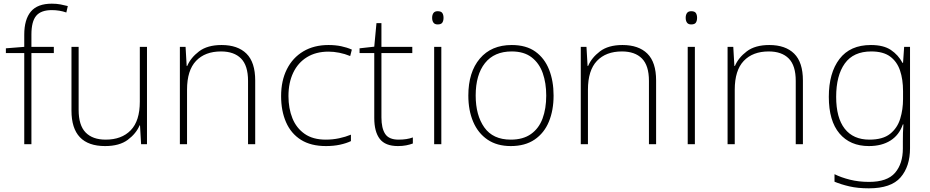

<svg xmlns="http://www.w3.org/2000/svg" viewBox="-20 -785 5063 1045"><path d="M273 -496H151V0H112V-496H12V-522L112 -530V-596Q112 -679 148 -722Q184 -765 262 -765Q288 -765 309 -761Q330 -757 349 -752L341 -717Q304 -730 262 -730Q203 -730 177 -699Q151 -668 151 -597V-530H273Z M780 -530V0H748L742 -103H740Q721 -58 675.5 -24Q630 10 552 10Q369 10 369 -183V-530H408V-187Q408 -103 446 -64Q484 -25 555 -25Q642 -25 691.5 -76Q741 -127 741 -232V-530Z M1186 -540Q1274 -540 1321.5 -493Q1369 -446 1369 -347V0H1330V-345Q1330 -428 1292 -466.5Q1254 -505 1183 -505Q1096 -505 1047 -453.5Q998 -402 998 -297V0H959V-530H990L996 -426H999Q1018 -471 1063.5 -505.5Q1109 -540 1186 -540Z M1754 10Q1672 10 1618 -24Q1564 -58 1537 -119.5Q1510 -181 1510 -262Q1510 -346 1541.5 -408.5Q1573 -471 1631 -505.5Q1689 -540 1768 -540Q1805 -540 1836.5 -533.5Q1868 -527 1895 -515L1886 -480Q1857 -492 1826.5 -498Q1796 -504 1768 -504Q1700 -504 1651 -474Q1602 -444 1576 -389.5Q1550 -335 1550 -262Q1550 -195 1571.5 -141.5Q1593 -88 1638 -56.5Q1683 -25 1753 -25Q1791 -25 1826 -32.5Q1861 -40 1890 -52V-17Q1865 -5 1830.5 2.5Q1796 10 1754 10Z M2149 -25Q2172 -25 2191.5 -28Q2211 -31 2227 -37V-4Q2211 2 2191 6Q2171 10 2146 10Q2077 10 2047 -29Q2017 -68 2017 -143V-496H1937V-522L2017 -531L2029 -659H2056V-530H2224V-496H2056V-146Q2056 -87 2076.5 -56Q2097 -25 2149 -25Z M2362 -724Q2381 -724 2387.5 -714Q2394 -704 2394 -688Q2394 -672 2387.5 -662Q2381 -652 2362 -652Q2346 -652 2339 -662Q2332 -672 2332 -688Q2332 -704 2339 -714Q2346 -724 2362 -724ZM2382 -530V0H2343V-530Z M2993 -265Q2993 -185 2967.5 -123Q2942 -61 2890 -25.5Q2838 10 2760 10Q2685 10 2633.5 -25Q2582 -60 2555.5 -122Q2529 -184 2529 -265Q2529 -392 2591.5 -466Q2654 -540 2765 -540Q2844 -540 2894 -504Q2944 -468 2968.5 -406Q2993 -344 2993 -265ZM2569 -265Q2569 -158 2616 -91.5Q2663 -25 2760 -25Q2827 -25 2870 -55.5Q2913 -86 2933 -140Q2953 -194 2953 -265Q2953 -333 2934 -387Q2915 -441 2873.5 -473Q2832 -505 2765 -505Q2670 -505 2619.5 -441.5Q2569 -378 2569 -265Z M3368 -540Q3456 -540 3503.5 -493Q3551 -446 3551 -347V0H3512V-345Q3512 -428 3474 -466.5Q3436 -505 3365 -505Q3278 -505 3229 -453.5Q3180 -402 3180 -297V0H3141V-530H3172L3178 -426H3181Q3200 -471 3245.5 -505.5Q3291 -540 3368 -540Z M3742 -724Q3761 -724 3767.5 -714Q3774 -704 3774 -688Q3774 -672 3767.5 -662Q3761 -652 3742 -652Q3726 -652 3719 -662Q3712 -672 3712 -688Q3712 -704 3719 -714Q3726 -724 3742 -724ZM3762 -530V0H3723V-530Z M4167 -540Q4255 -540 4302.5 -493Q4350 -446 4350 -347V0H4311V-345Q4311 -428 4273 -466.5Q4235 -505 4164 -505Q4077 -505 4028 -453.5Q3979 -402 3979 -297V0H3940V-530H3971L3977 -426H3980Q3999 -471 4044.5 -505.5Q4090 -540 4167 -540Z M4720 -540Q4789 -540 4829 -513Q4869 -486 4892 -443H4895L4901 -530H4933V22Q4933 121 4881.5 180.5Q4830 240 4709 240Q4649 240 4603.5 229.5Q4558 219 4522 204V163Q4558 181 4606 193Q4654 205 4710 205Q4809 205 4851.5 155.5Q4894 106 4894 23V-15Q4894 -40 4894.5 -61.5Q4895 -83 4897 -108H4894Q4874 -50 4826.5 -20Q4779 10 4709 10Q4607 10 4549 -58.5Q4491 -127 4491 -258Q4491 -388 4549 -464Q4607 -540 4720 -540ZM4722 -505Q4625 -505 4578 -439.5Q4531 -374 4531 -258Q4531 -144 4577.5 -84.5Q4624 -25 4712 -25Q4785 -25 4824.5 -56.5Q4864 -88 4879.5 -138.5Q4895 -189 4895 -246V-289Q4895 -353 4878.5 -401.5Q4862 -450 4824.5 -477.5Q4787 -505 4722 -505Z"/></svg>

Font: Noto Sans Devanagari ExtraLight
Style: Regular
Weight: 200
Designer: Jelle Bosma - Monotype Design Team
Foundry: Monotype Imaging Inc.
Version: Version 2.004; ttfautohint (v1.8.4.7-5d5b)